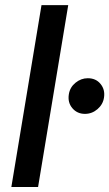

<svg xmlns="http://www.w3.org/2000/svg" viewBox="-20 -748 437 768"><path d="M252.9 -727.5 132.3 0H25.4L146 -727.5ZM319.8 -292.5Q288.6 -292.5 269.3 -315.4Q250 -338.4 255.4 -371.1Q259.8 -398.9 282 -417Q304.2 -435.1 331.1 -435.1Q363.8 -435.1 382.3 -412.1Q400.9 -389.2 396 -357.9Q392.1 -330.6 370.1 -311.5Q348.1 -292.5 319.8 -292.5Z"/></svg>

Font: Inter 16pt Medium
Style: Italic
Weight: 500
Italic angle: -9.3988°
Version: Version 4.001;git-66647c0bb